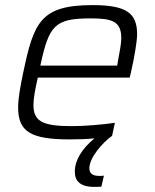

<svg xmlns="http://www.w3.org/2000/svg" viewBox="-20 -538 607 752"><path d="M342 -518C137 -518 112 -448 71 -254C59 -197 51 -152 51 -117C51 -22 101 8 253 8C284 8 319 7 350 4C301 44 273 90 273 134C273 169 292 194 349 194C359 194 367 194 377 193L387 150C378 151 373 151 369 151C340 151 330 139 330 121C330 79 382 20 419 -6L430 -57C383 -50 312 -44 261 -44C148 -44 111 -62 111 -127C111 -153 118 -189 128 -234H488L493 -255C507 -316 517 -378 517 -404C517 -487 475 -518 342 -518ZM442 -299 439 -281H138C172 -439 194 -466 336 -466C418 -466 455 -455 455 -389C455 -367 449 -337 442 -299Z"/></svg>

Font: Saira UNSAM Light Italic
Style: Regular
Weight: 300
Italic angle: -12°
Designer: Hector Gatti with collaboration of the Omnibus-Type team
Foundry: Omnibus-Type
Version: Version 0.072;PS 000.072;hotconv 1.0.88;makeotf.lib2.5.64775